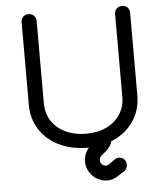

<svg xmlns="http://www.w3.org/2000/svg" viewBox="-63 -837 955 1107"><g transform="rotate(-5 414.0 -283.5)"><path d="M416 16Q324 16 252 -19Q180 -54 140 -116.5Q100 -179 100 -259V-738Q100 -757 112.5 -769Q125 -781 143 -781Q162 -781 174.5 -769Q187 -757 187 -738V-259Q187 -202 216 -158Q245 -114 297 -89.5Q349 -65 416 -65Q482 -65 533 -89.5Q584 -114 612.5 -158Q641 -202 641 -259V-738Q641 -757 653.5 -769Q666 -781 685 -781Q704 -781 716 -769Q728 -757 728 -738V-259Q728 -179 688 -116.5Q648 -54 577.5 -19Q507 16 416 16ZM513 214Q481 214 454 198Q427 182 410.5 154.5Q394 127 394 94Q394 38 444 -4Q457 -13 464.5 -22.5Q472 -32 476 -41Q488 -63 513 -63Q532 -63 543.5 -51.5Q555 -40 556 -21Q556 1 540.5 22Q525 43 494 66Q487 71 483.5 79Q480 87 480 94Q480 108 489.5 118Q499 128 513 128Q518 128 523 126.5Q528 125 531 122L564 98Q577 89 590 89Q609 89 621 101.5Q633 114 633 132Q633 152 618 167L579 192Q549 214 513 214Z"/></g></svg>

Font: Comfortaa Medium
Style: Regular
Weight: 500
Designer: Johan Aakerlund
Foundry: Johan Aakerlund
Version: Version 3.104; ttfautohint (v1.8.1.43-b0c9)